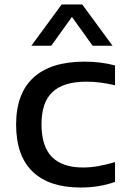

<svg xmlns="http://www.w3.org/2000/svg" viewBox="-20 -828 562 858"><path d="M52 -271Q52 -410.5 129.8 -481.5Q207.5 -552.5 357 -552.5Q431.5 -552.5 494 -535.5V-447Q459.5 -455 429.5 -459Q399.5 -463 366.5 -463Q264 -463 214.8 -417Q165.5 -371 165.5 -272.5Q165.5 -173.5 212.2 -126.5Q259 -79.5 351 -79.5Q383 -79.5 416.5 -85.2Q450 -91 494 -103.5V-15Q423 10 340 10Q199.5 10 125.8 -61Q52 -132 52 -271ZM483 -623.5H394L301.5 -752.5L209 -623.5H120L255.5 -808H347.5Z"/></svg>

Font: Encode Sans Expanded Medium
Style: Regular
Weight: 500
Width: 7
Designer: Multiple Designers
Foundry: Impallari Type
Version: Version 2.000